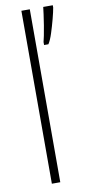

<svg xmlns="http://www.w3.org/2000/svg" viewBox="-88 -795 383 831"><g transform="rotate(-10 104.0 -380.0)"><path d="M107 0H70V-760H107ZM208 -750Q205 -732 197 -701.5Q189 -671 179.5 -641.5Q170 -612 160 -597H141V-610Q143 -617 147 -636.5Q151 -656 155 -681Q159 -706 162 -728Q165 -750 166 -760H208Z"/></g></svg>

Font: Noto Sans Khmer ExtraCondensed ExtraLight
Style: Regular
Weight: 250
Width: 2
Designer: Danh Hong and the Monotype Design Team
Foundry: Monotype Imaging Inc.
Version: Version 2.004